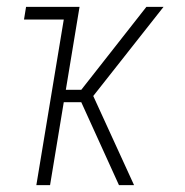

<svg xmlns="http://www.w3.org/2000/svg" viewBox="-20 -540 540 560"><path d="M86 0 166 -483H50L56 -520H212L172 -278H217L407 -520H457L252 -260L371 0H327L217 -242H166L126 0Z"/></svg>

Font: Iosevka SS18 Extralight
Style: Italic
Weight: 200
Italic angle: -9°
Monospace: yes
Designer: Belleve Invis
Foundry: Belleve Invis
Version: Version 25.1.1; ttfautohint (v1.8.4)